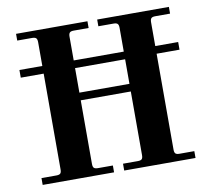

<svg xmlns="http://www.w3.org/2000/svg" viewBox="-79 -801 981 891"><g transform="rotate(-10 412.0 -356.0)"><path d="M38.1 -507.8V-543.9H146V-655.8Q146 -669.4 140.9 -674.8Q135.7 -680.2 122.1 -680.2H51.8V-711.9H388.2V-680.2H317.9Q304.2 -680.2 299.1 -674.8Q293.9 -669.4 293.9 -655.8V-543.9H529.8V-655.8Q529.8 -669.4 524.7 -674.8Q519.5 -680.2 505.9 -680.2H434.1V-711.9H772V-680.2H702.1Q688.5 -680.2 683.3 -674.8Q678.2 -669.4 678.2 -655.8V-543.9H786.1V-507.8H678.2V-56.2Q678.2 -42.5 683.3 -37.4Q688.5 -32.2 702.1 -32.2H772V0H436V-32.2H505.9Q519.5 -32.2 524.7 -37.4Q529.8 -42.5 529.8 -56.2V-356H293.9V-56.2Q293.9 -42.5 299.1 -37.4Q304.2 -32.2 317.9 -32.2H388.2V0H51.8V-32.2H122.1Q135.7 -32.2 140.9 -37.4Q146 -42.5 146 -56.2V-507.8ZM293.9 -392.1H529.8V-507.8H293.9Z"/></g></svg>

Font: Flanker Steampunk
Style: Bold
Weight: 700
Designer: Alexey Kryukov, Leonardo Di Lena
Foundry: Alexey Kryukov, Leonardo Di Lena
Version: 1.210